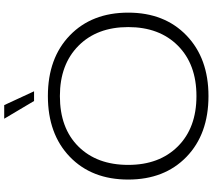

<svg xmlns="http://www.w3.org/2000/svg" viewBox="-68 -910 986 889"><g transform="rotate(-90 424.5 -465.0)"><path d="M424.8 7.8Q248.5 7.8 143.3 -94Q38.1 -195.8 38.1 -363.8Q38.1 -532.7 143.6 -634.3Q249 -735.8 424.8 -735.8Q600.6 -735.8 705.8 -634Q811 -532.2 811 -363.8Q811 -195.8 705.3 -94Q599.6 7.8 424.8 7.8ZM106 -363.8Q106 -219.7 191.9 -133.8Q277.8 -47.9 424.8 -47.9Q571.8 -47.9 658 -133.8Q744.1 -219.7 744.1 -363.8Q744.1 -508.3 657.5 -594.2Q570.8 -680.2 424.8 -680.2Q276.4 -680.2 191.2 -594.5Q106 -508.8 106 -363.8ZM319.8 -938H382.8L446.8 -799.8H401.9Z"/></g></svg>

Font: Lumene Sans Expanded Light
Style: Regular
Weight: 300
Width: 7
Designer: Deni Anggara
Version: Version 1.003;Glyphs 3.1.2 (3151)